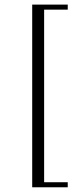

<svg xmlns="http://www.w3.org/2000/svg" viewBox="-20 -670 336 818"><path d="M268.6 -650.4V-628.9H168V106.4H268.6V127.9H117.2V-650.4Z"/></svg>

Font: Buda Light
Style: Regular
Weight: 300
Version: Version 1.003